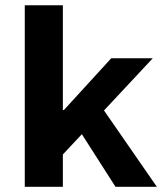

<svg xmlns="http://www.w3.org/2000/svg" viewBox="-20 -721 640 741"><path d="M75.6 0V-700.6H222.6V-296.3H226.6L409.3 -496.1H569.6L222.6 -124.8V0ZM425.8 0 281.9 -225 366.5 -316.2 585.4 0Z"/></svg>

Font: Source Code Pro ExtraLight
Style: Regular
Weight: 200
Monospace: yes
Designer: Paul D. Hunt, Teo Tuominen
Foundry: Adobe
Version: Version 1.026;hotconv 1.1.0;makeotfexe 2.6.0